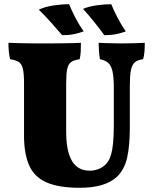

<svg xmlns="http://www.w3.org/2000/svg" viewBox="-20 -882 737 911"><path d="M596 -277Q596 -191 583.5 -135Q571 -79 536 -44Q505 -16 461 -3.5Q417 9 359 9Q259 9 201 -16.5Q143 -42 118.5 -97Q94 -152 94 -239V-486Q94 -533 88.5 -556Q83 -579 69 -588Q55 -597 28 -601Q24 -617 22 -637Q20 -657 20 -679Q40 -678 78 -677Q116 -676 156 -676Q176 -676 206 -676Q236 -676 268 -676.5Q300 -677 326 -677.5Q352 -678 364 -679Q364 -655 363 -636.5Q362 -618 358 -601Q331 -597 317.5 -587.5Q304 -578 299 -555Q294 -532 294 -486V-256Q294 -194 306.5 -153Q319 -112 344 -92Q369 -72 406 -72Q429 -72 452.5 -82Q476 -92 492 -115Q501 -128 507 -148.5Q513 -169 516.5 -202.5Q520 -236 520 -287V-467Q520 -517 513.5 -544.5Q507 -572 493 -584Q479 -596 454 -601Q451 -621 449.5 -641Q448 -661 448 -679Q462 -678 482.5 -677.5Q503 -677 524.5 -676.5Q546 -676 560 -676Q589 -676 618.5 -677Q648 -678 667 -679Q667 -657 665.5 -637.5Q664 -618 659 -601Q633 -598 619.5 -586Q606 -574 601 -548Q596 -522 596 -476ZM275 -715Q250 -744 223 -774.5Q196 -805 164 -836Q193 -850 232.5 -856Q272 -862 308 -862Q319 -834 338 -797.5Q357 -761 377 -733Q355 -725 330.5 -720Q306 -715 275 -715ZM475 -715Q453 -745 428 -776.5Q403 -808 374 -840Q400 -851 437 -856.5Q474 -862 508 -862Q519 -834 538 -797.5Q557 -761 577 -733Q555 -725 530.5 -720Q506 -715 475 -715Z"/></svg>

Font: Vollkorn Black
Style: Regular
Weight: 900
Designer: Friedrich Althausen
Foundry: Friedrich Althausen
Version: Version 5.000